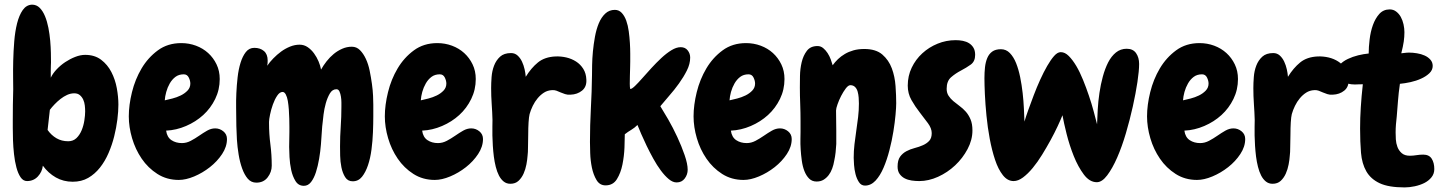

<svg xmlns="http://www.w3.org/2000/svg" viewBox="-20 -774 6213 829"><path d="M491.2 -322.3Q491.2 -293.9 486.8 -258.3Q482.4 -222.7 473.1 -185.5Q463.9 -148.4 448.7 -113.3Q433.6 -78.1 411.6 -50.3Q389.6 -22.5 360.8 -5.9Q332 10.7 293.9 10.7Q253.9 10.7 221.2 -7.8Q188.5 -26.4 165 -58.6Q162.1 -32.2 143.6 -12.2Q125 7.8 96.7 7.8Q80.1 7.8 68.8 -8.8Q57.6 -25.4 50.8 -51.3Q43.9 -77.1 40.5 -108.4Q37.1 -139.6 36.1 -168.9Q35.2 -198.2 35.2 -221.7Q35.2 -245.1 35.2 -254.9Q35.2 -288.1 35.6 -321.3Q36.1 -354.5 37.1 -388.7Q37.1 -405.3 36.6 -438.5Q36.1 -471.7 37.1 -512.2Q38.1 -552.7 41.5 -595.2Q44.9 -637.7 53.7 -672.9Q62.5 -708 78.1 -730.5Q93.8 -752.9 118.2 -753.9Q137.7 -753.9 151.4 -740.2Q165 -726.6 174.3 -704.1Q183.6 -681.6 189 -653.8Q194.3 -626 196.8 -598.1Q199.2 -570.3 199.7 -545.4Q200.2 -520.5 200.2 -504.9Q200.2 -502 199.7 -491.7Q199.2 -481.4 199.2 -469.7Q199.2 -458 199.2 -448.7Q199.2 -439.5 199.2 -438.5Q208 -457 224.6 -474.6Q241.2 -492.2 261.7 -505.9Q282.2 -519.5 304.7 -528.3Q327.1 -537.1 347.7 -537.1Q388.7 -537.1 416.5 -516.1Q444.3 -495.1 460.9 -462.9Q477.5 -430.7 484.4 -393.1Q491.2 -355.5 491.2 -322.3ZM347.7 -293Q347.7 -304.7 346.2 -318.4Q344.7 -332 339.4 -343.8Q334 -355.5 324.7 -363.3Q315.4 -371.1 300.8 -371.1Q285.2 -371.1 270 -364.3Q254.9 -357.4 241.2 -346.7Q227.5 -335.9 215.8 -323.7Q204.1 -311.5 195.3 -299.8L185.5 -212.9Q201.2 -190.4 223.6 -177.2Q246.1 -164.1 274.4 -164.1Q295.9 -164.1 310.1 -177.7Q324.2 -191.4 332.5 -211.4Q340.8 -231.4 344.2 -253.9Q347.7 -276.4 347.7 -293Z M960 -173.8Q960 -140.6 939 -108.9Q918 -77.1 886.2 -52.2Q854.5 -27.3 818.4 -12.2Q782.2 2.9 752 2.9Q700.2 2.9 659.7 -22.9Q619.1 -48.8 591.8 -88.9Q564.5 -128.9 550.3 -177.2Q536.1 -225.6 536.1 -271.5Q536.1 -320.3 549.8 -376Q563.5 -431.6 591.3 -478.5Q619.1 -525.4 661.6 -556.6Q704.1 -587.9 762.7 -587.9Q795.9 -587.9 826.2 -576.7Q856.4 -565.4 878.9 -544.9Q901.4 -524.4 915 -496.1Q928.7 -467.8 928.7 -432.6Q928.7 -386.7 909.2 -346.7Q889.6 -306.6 857.4 -277.3Q825.2 -248 783.2 -230Q741.2 -211.9 697.3 -210Q701.2 -181.6 720.2 -168.9Q739.3 -156.2 765.6 -156.2Q785.2 -156.2 803.7 -166Q822.3 -175.8 839.8 -188Q857.4 -200.2 874.5 -210Q891.6 -219.7 909.2 -219.7Q928.7 -219.7 944.3 -207Q960 -194.3 960 -173.8ZM801.8 -413.1Q801.8 -425.8 794.9 -439.5Q788.1 -453.1 773.4 -453.1Q752 -453.1 737.3 -441.9Q722.7 -430.7 712.9 -413.6Q703.1 -396.5 697.8 -377Q692.4 -357.4 691.4 -340.8Q705.1 -343.8 724.1 -348.6Q743.2 -353.5 760.3 -361.8Q777.3 -370.1 789.6 -382.8Q801.8 -395.5 801.8 -413.1Z M1591.8 -322.3Q1591.8 -303.7 1591.8 -272Q1591.8 -240.2 1590.3 -203.1Q1588.9 -166 1584 -128.4Q1579.1 -90.8 1568.8 -60.5Q1558.6 -30.3 1543 -10.7Q1527.3 8.8 1502.9 8.8Q1481.4 8.8 1470.2 -9.3Q1459 -27.3 1454.1 -51.8Q1449.2 -76.2 1448.7 -101.6Q1448.2 -127 1448.2 -141.6Q1448.2 -185.5 1451.2 -227.5Q1454.1 -269.5 1454.1 -313.5Q1454.1 -318.4 1454.1 -331.1Q1454.1 -343.8 1452.1 -356.4Q1450.2 -369.1 1445.8 -378.9Q1441.4 -388.7 1432.6 -388.7Q1415 -388.7 1404.3 -370.6Q1393.6 -352.5 1386.7 -328.1Q1379.9 -303.7 1377 -279.8Q1374 -255.9 1373 -244.1Q1371.1 -231.4 1369.6 -206.1Q1368.2 -180.7 1365.7 -150.4Q1363.3 -120.1 1357.9 -88.4Q1352.5 -56.6 1344.2 -30.8Q1335.9 -4.9 1323.2 11.7Q1310.5 28.3 1292 28.3Q1268.6 28.3 1255.9 7.8Q1243.2 -12.7 1237.3 -40Q1231.4 -67.4 1230 -95.7Q1228.5 -124 1228.5 -139.6Q1228.5 -156.2 1229 -171.9Q1229.5 -187.5 1229.5 -204.1Q1229.5 -210.9 1229.5 -226.6Q1229.5 -242.2 1229 -261.2Q1228.5 -280.3 1227.1 -300.8Q1225.6 -321.3 1222.7 -338.4Q1219.7 -355.5 1213.9 -366.2Q1208 -377 1200.2 -377Q1187.5 -377 1176.8 -360.8Q1166 -344.7 1158.2 -322.8Q1150.4 -300.8 1146 -279.3Q1141.6 -257.8 1141.6 -248V-242.2Q1141.6 -195.3 1147.5 -150.4Q1153.3 -105.5 1153.3 -58.6Q1153.3 -31.2 1135.7 -8.3Q1118.2 14.6 1086.9 14.6Q1064.5 14.6 1049.8 -2.4Q1035.2 -19.5 1025.4 -46.9Q1015.6 -74.2 1010.3 -106.9Q1004.9 -139.6 1002.9 -171.4Q1001 -203.1 1000.5 -229Q1000 -254.9 1000 -267.6Q1000 -282.2 999.5 -310.5Q999 -338.9 1000.5 -372.1Q1002 -405.3 1005.9 -439.9Q1009.8 -474.6 1018.6 -502.9Q1027.3 -531.2 1041.5 -549.3Q1055.7 -567.4 1078.1 -567.4Q1103.5 -567.4 1119.6 -553.7Q1135.7 -540 1135.7 -512.7Q1135.7 -506.8 1135.3 -501Q1134.8 -495.1 1133.8 -490.2Q1144.5 -505.9 1160.2 -522Q1175.8 -538.1 1193.8 -551.3Q1211.9 -564.5 1232.4 -572.8Q1252.9 -581.1 1273.4 -581.1Q1293 -581.1 1308.6 -570.3Q1324.2 -559.6 1335.9 -543.5Q1347.7 -527.3 1355.5 -508.8Q1363.3 -490.2 1366.2 -473.6Q1376 -491.2 1390.1 -509.3Q1404.3 -527.3 1420.9 -541Q1437.5 -554.7 1457.5 -563.5Q1477.5 -572.3 1499 -572.3Q1519.5 -572.3 1534.2 -557.6Q1548.8 -543 1559.6 -520Q1570.3 -497.1 1576.2 -468.3Q1582 -439.5 1585.9 -411.6Q1589.8 -383.8 1590.8 -359.9Q1591.8 -335.9 1591.8 -322.3Z M2065.4 -173.8Q2065.4 -140.6 2044.4 -108.9Q2023.4 -77.1 1991.7 -52.2Q1960 -27.3 1923.8 -12.2Q1887.7 2.9 1857.4 2.9Q1805.7 2.9 1765.1 -22.9Q1724.6 -48.8 1697.3 -88.9Q1669.9 -128.9 1655.8 -177.2Q1641.6 -225.6 1641.6 -271.5Q1641.6 -320.3 1655.3 -376Q1668.9 -431.6 1696.8 -478.5Q1724.6 -525.4 1767.1 -556.6Q1809.6 -587.9 1868.2 -587.9Q1901.4 -587.9 1931.6 -576.7Q1961.9 -565.4 1984.4 -544.9Q2006.8 -524.4 2020.5 -496.1Q2034.2 -467.8 2034.2 -432.6Q2034.2 -386.7 2014.6 -346.7Q1995.1 -306.6 1962.9 -277.3Q1930.7 -248 1888.7 -230Q1846.7 -211.9 1802.7 -210Q1806.6 -181.6 1825.7 -168.9Q1844.7 -156.2 1871.1 -156.2Q1890.6 -156.2 1909.2 -166Q1927.7 -175.8 1945.3 -188Q1962.9 -200.2 1980 -210Q1997.1 -219.7 2014.6 -219.7Q2034.2 -219.7 2049.8 -207Q2065.4 -194.3 2065.4 -173.8ZM1907.2 -413.1Q1907.2 -425.8 1900.4 -439.5Q1893.6 -453.1 1878.9 -453.1Q1857.4 -453.1 1842.8 -441.9Q1828.1 -430.7 1818.4 -413.6Q1808.6 -396.5 1803.2 -377Q1797.9 -357.4 1796.9 -340.8Q1810.5 -343.8 1829.6 -348.6Q1848.6 -353.5 1865.7 -361.8Q1882.8 -370.1 1895 -382.8Q1907.2 -395.5 1907.2 -413.1Z M2443.4 -365.2Q2429.7 -364.3 2419.9 -367.7Q2410.2 -371.1 2400.4 -375Q2391.6 -378.9 2382.8 -382.3Q2374 -385.7 2363.3 -384.8Q2343.8 -383.8 2328.6 -374Q2313.5 -364.3 2301.3 -349.6Q2289.1 -335 2280.3 -316.9Q2271.5 -298.8 2266.6 -281.2Q2263.7 -269.5 2262.2 -245.6Q2260.7 -221.7 2260.7 -194.3Q2259.8 -166 2259.8 -140.6Q2259.8 -115.2 2257.8 -100.6Q2256.8 -85 2252.9 -64Q2249 -43 2240.7 -24.4Q2232.4 -5.9 2218.8 6.8Q2205.1 19.5 2183.6 19.5Q2167 19.5 2154.8 9.8Q2142.6 0 2134.3 -16.1Q2126 -32.2 2120.6 -53.7Q2115.2 -75.2 2112.3 -97.7Q2109.4 -121.1 2107.9 -144.5Q2106.4 -168 2106 -189Q2105.5 -210 2106 -227.5Q2106.4 -245.1 2106.4 -255.9Q2105.5 -290 2103 -324.7Q2100.6 -359.4 2100.6 -393.6Q2100.6 -415 2102.5 -441.4Q2104.5 -467.8 2113.3 -490.7Q2122.1 -513.7 2139.2 -529.3Q2156.2 -544.9 2186.5 -544.9Q2203.1 -544.9 2214.8 -534.2Q2226.6 -523.4 2233.9 -507.8Q2241.2 -492.2 2245.1 -474.6Q2249 -457 2250 -442.4Q2273.4 -480.5 2302.7 -504.4Q2332 -528.3 2378.9 -530.3Q2402.3 -531.2 2425.3 -525.9Q2448.2 -520.5 2467.3 -508.3Q2486.3 -496.1 2498.5 -476.6Q2510.7 -457 2511.7 -430.7Q2513.7 -399.4 2493.2 -382.8Q2472.7 -366.2 2443.4 -365.2Z M2960 -525.4Q2960 -498 2945.8 -469.7Q2931.6 -441.4 2911.6 -413.6Q2891.6 -385.7 2869.6 -360.8Q2847.7 -335.9 2831.1 -315.4Q2844.7 -293.9 2865.2 -258.3Q2885.7 -222.7 2904.3 -182.6Q2922.9 -142.6 2936 -104.5Q2949.2 -66.4 2949.2 -41Q2949.2 -20.5 2936.5 -3.4Q2923.8 13.7 2901.4 13.7Q2884.8 13.7 2867.7 -0.5Q2850.6 -14.6 2833.5 -37.6Q2816.4 -60.5 2800.8 -88.9Q2785.2 -117.2 2772 -144.5Q2758.8 -171.9 2748.5 -195.8Q2738.3 -219.7 2732.4 -234.4Q2719.7 -221.7 2705.6 -213.4Q2691.4 -205.1 2677.7 -194.3Q2677.7 -173.8 2676.3 -136.7Q2674.8 -99.6 2667.5 -63.5Q2660.2 -27.3 2643.6 -0.5Q2627 26.4 2594.7 26.4Q2569.3 26.4 2555.7 3.4Q2542 -19.5 2535.6 -50.3Q2529.3 -81.1 2528.3 -112.8Q2527.3 -144.5 2527.3 -161.1Q2527.3 -233.4 2531.2 -305.7Q2535.2 -377.9 2536.1 -450.2Q2536.1 -466.8 2536.6 -493.7Q2537.1 -520.5 2540 -551.8Q2543 -583 2548.8 -615.2Q2554.7 -647.5 2565.4 -673.3Q2576.2 -699.2 2593.3 -715.3Q2610.4 -731.4 2634.8 -731.4Q2652.3 -731.4 2664.6 -718.3Q2676.8 -705.1 2684.1 -684.6Q2691.4 -664.1 2694.8 -638.7Q2698.2 -613.3 2699.7 -588.4Q2701.2 -563.5 2701.2 -542Q2701.2 -520.5 2701.2 -507.8Q2701.2 -499 2700.7 -481.9Q2700.2 -464.8 2699.7 -446.3Q2699.2 -427.7 2699.2 -412.1Q2699.2 -396.5 2701.2 -389.6Q2708 -389.6 2721.7 -402.8Q2735.4 -416 2753.4 -436.5Q2771.5 -457 2792.5 -480Q2813.5 -502.9 2835.4 -523.4Q2857.4 -543.9 2878.9 -557.1Q2900.4 -570.3 2918.9 -570.3Q2938.5 -570.3 2949.2 -556.6Q2960 -543 2960 -525.4Z M3398.4 -173.8Q3398.4 -140.6 3377.4 -108.9Q3356.4 -77.1 3324.7 -52.2Q3293 -27.3 3256.8 -12.2Q3220.7 2.9 3190.4 2.9Q3138.7 2.9 3098.1 -22.9Q3057.6 -48.8 3030.3 -88.9Q3002.9 -128.9 2988.8 -177.2Q2974.6 -225.6 2974.6 -271.5Q2974.6 -320.3 2988.3 -376Q3002 -431.6 3029.8 -478.5Q3057.6 -525.4 3100.1 -556.6Q3142.6 -587.9 3201.2 -587.9Q3234.4 -587.9 3264.6 -576.7Q3294.9 -565.4 3317.4 -544.9Q3339.8 -524.4 3353.5 -496.1Q3367.2 -467.8 3367.2 -432.6Q3367.2 -386.7 3347.7 -346.7Q3328.1 -306.6 3295.9 -277.3Q3263.7 -248 3221.7 -230Q3179.7 -211.9 3135.7 -210Q3139.6 -181.6 3158.7 -168.9Q3177.7 -156.2 3204.1 -156.2Q3223.6 -156.2 3242.2 -166Q3260.7 -175.8 3278.3 -188Q3295.9 -200.2 3313 -210Q3330.1 -219.7 3347.7 -219.7Q3367.2 -219.7 3382.8 -207Q3398.4 -194.3 3398.4 -173.8ZM3240.2 -413.1Q3240.2 -425.8 3233.4 -439.5Q3226.6 -453.1 3211.9 -453.1Q3190.4 -453.1 3175.8 -441.9Q3161.1 -430.7 3151.4 -413.6Q3141.6 -396.5 3136.2 -377Q3130.9 -357.4 3129.9 -340.8Q3143.6 -343.8 3162.6 -348.6Q3181.6 -353.5 3198.7 -361.8Q3215.8 -370.1 3228 -382.8Q3240.2 -395.5 3240.2 -413.1Z M3714.8 27.3Q3698.2 27.3 3688.5 12.2Q3678.7 -2.9 3673.8 -22.5Q3668.9 -42 3667.5 -62Q3666 -82 3666 -92.8Q3666 -122.1 3669.4 -151.4Q3672.9 -180.7 3677.2 -210Q3681.6 -239.3 3685.1 -268.6Q3688.5 -297.9 3688.5 -327.1Q3688.5 -338.9 3687.5 -352.5Q3686.5 -366.2 3683.1 -378.4Q3679.7 -390.6 3671.9 -398.4Q3664.1 -406.2 3651.4 -406.2Q3642.6 -406.2 3631.8 -392.1Q3621.1 -377.9 3611.8 -359.9Q3602.5 -341.8 3596.2 -323.7Q3589.8 -305.7 3589.8 -296.9Q3589.8 -275.4 3590.3 -253.4Q3590.8 -231.4 3590.8 -209V-152.3Q3589.8 -134.8 3587.9 -116.2Q3585.9 -97.7 3582 -80.1Q3579.1 -62.5 3573.2 -46.4Q3567.4 -30.3 3558.1 -18.1Q3548.8 -5.9 3536.1 2Q3523.4 9.8 3505.9 9.8Q3486.3 9.8 3473.6 -2.9Q3460.9 -15.6 3453.1 -35.6Q3445.3 -55.7 3441.9 -80.6Q3438.5 -105.5 3437 -129.4Q3435.5 -153.3 3436 -173.3Q3436.5 -193.4 3436.5 -205.1V-251Q3436.5 -288.1 3435.1 -324.2Q3433.6 -360.4 3433.6 -396.5Q3433.6 -416 3434.1 -446.3Q3434.6 -476.6 3441.4 -505.4Q3448.2 -534.2 3463.9 -554.7Q3479.5 -575.2 3509.8 -575.2Q3523.4 -575.2 3534.2 -566.4Q3544.9 -557.6 3553.2 -544.9Q3561.5 -532.2 3566.9 -517.6Q3572.3 -502.9 3575.2 -492.2Q3585 -505.9 3598.1 -518.6Q3611.3 -531.2 3627.9 -541Q3644.5 -550.8 3665 -556.6Q3685.5 -562.5 3711.9 -562.5Q3761.7 -562.5 3789.6 -538.6Q3817.4 -514.6 3830.6 -479Q3843.8 -443.4 3846.7 -402.3Q3849.6 -361.3 3849.6 -328.1Q3849.6 -311.5 3846.7 -278.8Q3843.8 -246.1 3837.4 -206.5Q3831.1 -167 3820.3 -125.5Q3809.6 -84 3794.9 -49.8Q3780.3 -15.6 3760.3 5.9Q3740.2 27.3 3714.8 27.3Z M4190.4 -537.1Q4190.4 -508.8 4171.4 -495.1Q4152.3 -481.4 4128.9 -469.2Q4105.5 -457 4086.4 -440.4Q4067.4 -423.8 4067.4 -390.6Q4067.4 -373 4075.7 -360.4Q4084 -347.7 4096.2 -337.4Q4108.4 -327.1 4123 -316.4Q4137.7 -305.7 4149.9 -292Q4162.1 -278.3 4170.4 -258.8Q4178.7 -239.3 4178.7 -210.9Q4178.7 -169.9 4157.7 -130.4Q4136.7 -90.8 4104 -60.1Q4071.3 -29.3 4030.3 -10.7Q3989.3 7.8 3949.2 7.8Q3932.6 7.8 3916 5.4Q3899.4 2.9 3886.2 -3.9Q3873 -10.7 3864.3 -22.9Q3855.5 -35.2 3855.5 -54.7Q3855.5 -82 3866.2 -97.2Q3877 -112.3 3893.6 -121.1Q3910.2 -129.9 3929.2 -134.8Q3948.2 -139.6 3964.8 -147Q3981.4 -154.3 3992.2 -166Q4002.9 -177.7 4002.9 -199.2Q4002.9 -219.7 3986.8 -241.7Q3970.7 -263.7 3951.2 -288.6Q3931.6 -313.5 3915.5 -341.8Q3899.4 -370.1 3899.4 -404.3Q3899.4 -446.3 3916.5 -481.9Q3933.6 -517.6 3962.4 -543.9Q3991.2 -570.3 4028.3 -585.4Q4065.4 -600.6 4106.4 -600.6Q4122.1 -600.6 4137.2 -597.7Q4152.3 -594.7 4164.1 -587.4Q4175.8 -580.1 4183.1 -567.9Q4190.4 -555.7 4190.4 -537.1Z M4715.8 12.7Q4684.6 12.7 4659.7 -20.5Q4634.8 -53.7 4616.2 -100.1Q4597.7 -146.5 4585.4 -195.3Q4573.2 -244.1 4567.4 -276.4Q4559.6 -256.8 4546.4 -228.5Q4533.2 -200.2 4516.1 -168.9Q4499 -137.7 4479.5 -106Q4460 -74.2 4439 -48.8Q4418 -23.4 4397 -7.8Q4376 7.8 4356.4 7.8Q4330.1 7.8 4310.1 -17.6Q4290 -43 4276.4 -84Q4262.7 -125 4253.4 -174.8Q4244.1 -224.6 4239.3 -274.4Q4234.4 -324.2 4232.4 -367.2Q4230.5 -410.2 4230.5 -436.5Q4230.5 -460.9 4232.9 -483.4Q4235.4 -505.9 4242.7 -523.4Q4250 -541 4264.2 -551.3Q4278.3 -561.5 4301.8 -561.5Q4324.2 -561.5 4340.3 -544.9Q4356.4 -528.3 4367.2 -501.5Q4377.9 -474.6 4384.8 -440.9Q4391.6 -407.2 4395.5 -372.6Q4399.4 -337.9 4400.9 -305.2Q4402.3 -272.5 4403.3 -249Q4409.2 -269.5 4419.9 -299.3Q4430.7 -329.1 4443.4 -362.8Q4456.1 -396.5 4471.2 -429.7Q4486.3 -462.9 4501.5 -489.3Q4516.6 -515.6 4531.2 -532.2Q4545.9 -548.8 4559.6 -548.8H4560.5Q4578.1 -548.8 4594.7 -532.2Q4611.3 -515.6 4627 -489.3Q4642.6 -462.9 4656.2 -429.2Q4669.9 -395.5 4681.6 -360.8Q4693.4 -326.2 4702.1 -293.5Q4710.9 -260.7 4716.8 -237.3Q4717.8 -265.6 4719.7 -301.3Q4721.7 -336.9 4727.1 -373Q4732.4 -409.2 4741.7 -443.4Q4751 -477.5 4764.6 -504.4Q4778.3 -531.2 4798.3 -547.4Q4818.4 -563.5 4844.7 -563.5Q4872.1 -563.5 4885.3 -544.4Q4898.4 -525.4 4898.4 -498Q4898.4 -468.8 4891.1 -419.9Q4883.8 -371.1 4871.1 -314Q4858.4 -256.8 4841.3 -198.7Q4824.2 -140.6 4803.7 -93.8Q4783.2 -46.9 4760.7 -17.1Q4738.3 12.7 4715.8 12.7Z M5356.4 -173.8Q5356.4 -140.6 5335.4 -108.9Q5314.5 -77.1 5282.7 -52.2Q5251 -27.3 5214.8 -12.2Q5178.7 2.9 5148.4 2.9Q5096.7 2.9 5056.2 -22.9Q5015.6 -48.8 4988.3 -88.9Q4960.9 -128.9 4946.8 -177.2Q4932.6 -225.6 4932.6 -271.5Q4932.6 -320.3 4946.3 -376Q4960 -431.6 4987.8 -478.5Q5015.6 -525.4 5058.1 -556.6Q5100.6 -587.9 5159.2 -587.9Q5192.4 -587.9 5222.7 -576.7Q5252.9 -565.4 5275.4 -544.9Q5297.9 -524.4 5311.5 -496.1Q5325.2 -467.8 5325.2 -432.6Q5325.2 -386.7 5305.7 -346.7Q5286.1 -306.6 5253.9 -277.3Q5221.7 -248 5179.7 -230Q5137.7 -211.9 5093.8 -210Q5097.7 -181.6 5116.7 -168.9Q5135.7 -156.2 5162.1 -156.2Q5181.6 -156.2 5200.2 -166Q5218.8 -175.8 5236.3 -188Q5253.9 -200.2 5271 -210Q5288.1 -219.7 5305.7 -219.7Q5325.2 -219.7 5340.8 -207Q5356.4 -194.3 5356.4 -173.8ZM5198.2 -413.1Q5198.2 -425.8 5191.4 -439.5Q5184.6 -453.1 5169.9 -453.1Q5148.4 -453.1 5133.8 -441.9Q5119.1 -430.7 5109.4 -413.6Q5099.6 -396.5 5094.2 -377Q5088.9 -357.4 5087.9 -340.8Q5101.6 -343.8 5120.6 -348.6Q5139.6 -353.5 5156.7 -361.8Q5173.8 -370.1 5186 -382.8Q5198.2 -395.5 5198.2 -413.1Z M5734.4 -365.2Q5720.7 -364.3 5710.9 -367.7Q5701.2 -371.1 5691.4 -375Q5682.6 -378.9 5673.8 -382.3Q5665 -385.7 5654.3 -384.8Q5634.8 -383.8 5619.6 -374Q5604.5 -364.3 5592.3 -349.6Q5580.1 -335 5571.3 -316.9Q5562.5 -298.8 5557.6 -281.2Q5554.7 -269.5 5553.2 -245.6Q5551.8 -221.7 5551.8 -194.3Q5550.8 -166 5550.8 -140.6Q5550.8 -115.2 5548.8 -100.6Q5547.9 -85 5543.9 -64Q5540 -43 5531.7 -24.4Q5523.4 -5.9 5509.8 6.8Q5496.1 19.5 5474.6 19.5Q5458 19.5 5445.8 9.8Q5433.6 0 5425.3 -16.1Q5417 -32.2 5411.6 -53.7Q5406.2 -75.2 5403.3 -97.7Q5400.4 -121.1 5398.9 -144.5Q5397.5 -168 5397 -189Q5396.5 -210 5397 -227.5Q5397.5 -245.1 5397.5 -255.9Q5396.5 -290 5394 -324.7Q5391.6 -359.4 5391.6 -393.6Q5391.6 -415 5393.6 -441.4Q5395.5 -467.8 5404.3 -490.7Q5413.1 -513.7 5430.2 -529.3Q5447.3 -544.9 5477.5 -544.9Q5494.1 -544.9 5505.9 -534.2Q5517.6 -523.4 5524.9 -507.8Q5532.2 -492.2 5536.1 -474.6Q5540 -457 5541 -442.4Q5564.5 -480.5 5593.8 -504.4Q5623 -528.3 5669.9 -530.3Q5693.4 -531.2 5716.3 -525.9Q5739.3 -520.5 5758.3 -508.3Q5777.3 -496.1 5789.6 -476.6Q5801.8 -457 5802.7 -430.7Q5804.7 -399.4 5784.2 -382.8Q5763.7 -366.2 5734.4 -365.2Z M6044.9 35.2Q5975.6 35.2 5937 17.1Q5898.4 -1 5879.4 -34.2Q5860.4 -67.4 5856.4 -114.3Q5852.5 -161.1 5852.5 -218.8Q5852.5 -264.6 5855.5 -311Q5858.4 -357.4 5864.3 -410.2Q5850.6 -410.2 5842.8 -409.7Q5835 -409.2 5830.1 -409.2Q5798.8 -409.2 5775.9 -422.9Q5752.9 -436.5 5752.9 -464.8Q5752.9 -482.4 5766.1 -496.1Q5779.3 -509.8 5799.8 -519.5Q5820.3 -529.3 5844.2 -535.2Q5868.2 -541 5889.6 -543Q5889.6 -570.3 5893.6 -603.5Q5897.5 -636.7 5907.7 -665.5Q5918 -694.3 5935.5 -713.9Q5953.1 -733.4 5980.5 -733.4Q5996.1 -733.4 6008.3 -724.1Q6020.5 -714.8 6028.3 -700.7Q6036.1 -686.5 6040 -668.9Q6043.9 -651.4 6043.9 -634.8Q6043.9 -615.2 6041 -594.7Q6038.1 -574.2 6030.3 -543.9Q6046.9 -545.9 6052.7 -546.4Q6058.6 -546.9 6063.5 -546.9Q6080.1 -546.9 6098.1 -543.9Q6116.2 -541 6131.3 -534.2Q6146.5 -527.3 6156.2 -516.1Q6166 -504.9 6166 -489.3Q6166 -471.7 6151.9 -458Q6137.7 -444.3 6116.2 -434.6Q6094.7 -424.8 6070.3 -419.4Q6045.9 -414.1 6024.4 -412.1Q6018.6 -372.1 6016.1 -338.4Q6013.7 -304.7 6010.7 -270.5Q6008.8 -253.9 6007.3 -236.8Q6005.9 -219.7 6005.9 -202.1Q6005.9 -189.5 6006.8 -172.4Q6007.8 -155.3 6013.7 -139.6Q6019.5 -124 6032.2 -112.8Q6044.9 -101.6 6067.4 -101.6Q6081.1 -101.6 6095.7 -104Q6110.4 -106.4 6125 -106.4Q6150.4 -106.4 6161.6 -88.9Q6172.9 -71.3 6172.9 -43.9Q6172.9 -23.4 6160.6 -8.3Q6148.4 6.8 6129.9 16.1Q6111.3 25.4 6088.4 30.3Q6065.4 35.2 6044.9 35.2Z"/></svg>

Font: Chewy
Style: Regular
Weight: 400
Designer: Squid
Foundry: Font Diner, Inc DBA Sideshow
Version: Version 1.000